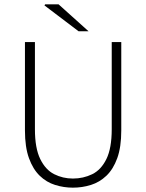

<svg xmlns="http://www.w3.org/2000/svg" viewBox="-20 -853 674 885"><path d="M316 12Q274 12 234 -0.5Q194 -13 163 -43Q132 -73 113.5 -124Q95 -175 95 -252V-659H141V-257Q141 -170 165.5 -120Q190 -70 230 -50Q270 -30 316 -30Q364 -30 405 -50Q446 -70 470.5 -120Q495 -170 495 -257V-659H539V-252Q539 -175 520.5 -124Q502 -73 470.5 -43Q439 -13 399 -0.5Q359 12 316 12ZM342 -709 185 -828 188 -833H250L388 -709Z"/></svg>

Font: Mada Light
Style: Regular
Weight: 300
Designer: Khaled Hosny
Version: Version 1.5